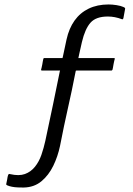

<svg xmlns="http://www.w3.org/2000/svg" viewBox="-20 -732 597 860"><path d="M86 108Q75 108 60.5 107.5Q46 107 33.5 104.5Q21 102 12 98Q7 96 8 92Q8 90 9.5 84.5Q11 79 12 72.5Q13 66 14 60.5Q15 55 16 53Q17 51 18.5 48.5Q20 46 26 48Q65 57 91.5 47.5Q118 38 136.5 15Q155 -8 165.5 -38.5Q176 -69 183 -101Q201 -186 217.5 -264Q234 -342 248 -413Q248 -413 248.5 -414Q249 -415 249 -416Q229 -416 208 -416Q187 -416 167 -416Q165 -416 164.5 -418Q164 -420 164 -420Q165 -423 166.5 -429.5Q168 -436 169.5 -444Q171 -452 172 -458.5Q173 -465 174 -468Q174 -468 175 -470Q176 -472 178 -472Q198 -472 219 -472Q240 -472 260 -472Q261 -474 261 -476Q261 -478 262 -480Q266 -499 270 -517.5Q274 -536 278 -555Q289 -605 314 -640Q339 -675 377.5 -693.5Q416 -712 466 -712Q483 -712 502 -709Q521 -706 532 -701Q539 -698 540 -696Q541 -694 540 -690L533 -652Q532 -648 531 -646.5Q530 -645 526 -646Q510 -652 494.5 -655Q479 -658 463 -658Q410 -658 385.5 -630.5Q361 -603 347 -544Q344 -530 341.5 -519.5Q339 -509 336.5 -497.5Q334 -486 331 -472Q333 -472 335.5 -472Q338 -472 340 -472Q367 -472 391 -472Q415 -472 439 -472Q463 -472 490 -472Q495 -472 494 -468Q493 -465 491.5 -458.5Q490 -452 488.5 -444Q487 -436 486 -429.5Q485 -423 484 -420Q484 -420 482.5 -418Q481 -416 479 -416Q451 -416 426 -416Q401 -416 376 -416Q351 -416 322 -416Q319 -416 319 -413Q310 -367 301.5 -326.5Q293 -286 284 -246.5Q275 -207 266.5 -166Q258 -125 249 -79Q239 -31 218.5 11Q198 53 165.5 80Q133 107 86 108Z"/></svg>

Font: Glory Thin
Style: Regular
Weight: 400
Version: Version 1.011